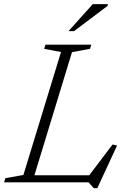

<svg xmlns="http://www.w3.org/2000/svg" viewBox="-44 -904 633 952"><path d="M313 -645.5 116 0H-23.5L-17.5 -20.5L72 -36.5L258.5 -646L175 -662L181.5 -682.5H408.5L402.5 -662ZM388 -21 514 -187.5 536.5 -182.5 438.5 29H421L395 0H77L88.5 -35H428ZM295.5 -749.5 416 -883.5H491L489 -874.5L323 -749.5Z"/></svg>

Font: Newsreader Light
Style: Italic
Weight: 300
Italic angle: -17°
Designer: Hugues Gentile
Foundry: Production Type
Version: Version 1.003